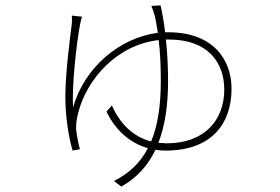

<svg xmlns="http://www.w3.org/2000/svg" viewBox="-20 -619 1040 714"><path d="M577 -599 543 -597C547 -588 552 -572 556 -558C559 -545 563 -525 567 -497C426 -479 294 -369 252 -220C246 -294 265 -464 278 -529C280 -541 283 -551 285 -557L247 -561C248 -551 248 -543 247 -530C242 -490 223 -351 223 -258C223 -181 237 -102 250 -59L277 -64C272 -83 265 -117 263 -139C262 -162 267 -186 271 -200C302 -322 412 -452 570 -470C575 -432 578 -382 578 -318C578 -227 567 -153 542 -93C476 -110 427 -157 396 -227L376 -204C409 -135 463 -87 530 -68C502 -14 460 26 404 54L431 75C489 42 530 -3 558 -62C570 -60 582 -59 595 -59C771 -59 841 -163 841 -289C841 -402 768 -499 606 -499H594C589 -540 583 -575 577 -599ZM597 -472H608C755 -472 814 -385 814 -286C814 -173 741 -86 600 -86L569 -88C594 -152 605 -229 605 -319C605 -372 602 -425 597 -472Z"/></svg>

Font: Noto Sans JP Thin
Style: Regular
Weight: 100
Designer: Ryoko NISHIZUKA 西塚涼子 (kana, bopomofo & ideographs); Paul D. Hunt (Latin, Greek & Cyrillic); Sandoll Communications 산돌커뮤니
Foundry: Adobe
Version: Version 2.004;hotconv 1.0.118;makeotfexe 2.5.65603